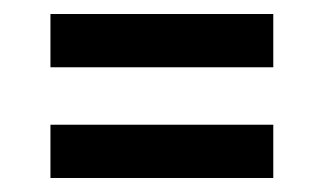

<svg xmlns="http://www.w3.org/2000/svg" viewBox="-20 -414 462 274"><path d="M52 -318H370V-394H52ZM52 -160H370V-236H52Z"/></svg>

Font: Cabin Condensed
Style: Regular
Weight: 400
Designer: Pablo Impallari
Foundry: Pablo Impallari. www.impallari.com Igino Marini. www.ikern.com
Version: Version 1.006